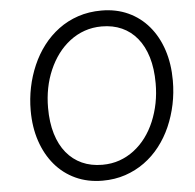

<svg xmlns="http://www.w3.org/2000/svg" viewBox="-60 -950 1044 1029"><g transform="rotate(-5 462.5 -435.5)"><path d="M451 19Q371 19 306 -11Q241 -41 195 -95.5Q149 -150 124 -224.5Q99 -299 99 -389Q99 -452 111.5 -513Q124 -574 148.5 -630.5Q173 -687 209 -734Q245 -781 292 -816Q339 -851 397 -870.5Q455 -890 523 -890Q602 -890 666.5 -860.5Q731 -831 777 -776.5Q823 -722 847.5 -647.5Q872 -573 872 -483Q872 -417 859 -355Q846 -293 821.5 -237Q797 -181 760.5 -134Q724 -87 677 -53Q630 -19 573.5 0Q517 19 451 19ZM457 -66Q507 -66 549.5 -81Q592 -96 628 -123.5Q664 -151 692 -188.5Q720 -226 739.5 -272.5Q759 -319 769 -370Q779 -421 779 -476Q779 -556 760.5 -617Q742 -678 707.5 -720Q673 -762 625 -783.5Q577 -805 517 -805Q468 -805 425 -790Q382 -775 345.5 -747Q309 -719 281 -681.5Q253 -644 233 -598Q213 -552 203 -501Q193 -450 193 -395Q193 -316 211.5 -255Q230 -194 264.5 -152Q299 -110 347.5 -88Q396 -66 457 -66Z"/></g></svg>

Font: Playwrite GB S
Style: Italic
Weight: 400
Italic angle: -7°
Designer: Veronika Burian, José Scaglione
Foundry: TypeTogether
Version: Version 1.000